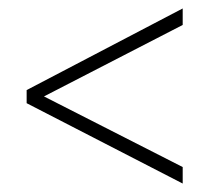

<svg xmlns="http://www.w3.org/2000/svg" viewBox="-20 -549 493 454"><path d="M43 -305 412 -115V-154L84 -321L412 -490V-529L43 -336Z"/></svg>

Font: Noto Sans Gurmukhi UI Condensed ExtraLight
Style: Regular
Weight: 200
Width: 3
Designer: Jelle Bosma - Monotype Design Team
Foundry: Monotype Imaging Inc.
Version: Version 2.004